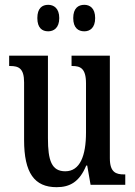

<svg xmlns="http://www.w3.org/2000/svg" viewBox="-20 -767 561 797"><path d="M330 -637C353 -637 375 -651 375 -692C375 -733 353 -747 330 -747C305 -747 284 -733 284 -692C284 -651 305 -637 330 -637ZM180 -637C203 -637 226 -651 226 -692C226 -733 203 -747 180 -747C155 -747 135 -733 135 -692C135 -651 155 -637 180 -637ZM215 10C270 10 310 -12 338 -80H342L356 0H500V-43H495C462 -43 436 -51 436 -110V-536H277V-493H280C313 -493 337 -484 337 -421V-217C337 -120 312 -56 251 -56C194 -56 179 -101 179 -193V-536H18V-493H22C58 -493 80 -483 80 -425V-186C80 -49 123 10 215 10Z"/></svg>

Font: Noto Serif Devanagari ExtraCondensed Medium
Style: Regular
Weight: 500
Width: 2
Designer: Universal Thirst, Indian Type Foundry and the Monotype Design Team
Foundry: Monotype Imaging Inc.
Version: Version 2.004